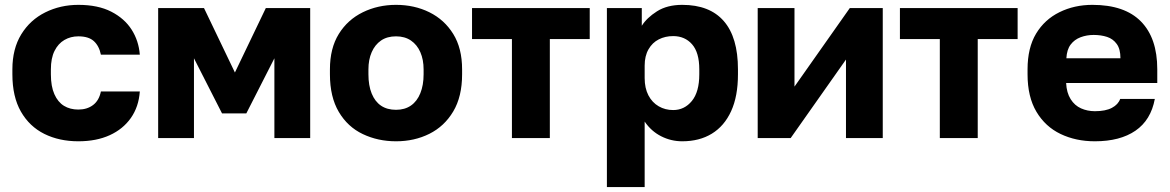

<svg xmlns="http://www.w3.org/2000/svg" viewBox="-20 -563 4770 783"><path d="M299.5 13.2Q221.7 13.2 160.9 -16.9Q100.2 -47 65.3 -107.8Q30.5 -168.7 30.5 -260V-280Q30.5 -364 66.7 -423Q103 -482 164.7 -512.6Q226.3 -543.2 299.5 -543.2Q379.7 -543.2 433.7 -515.4Q487.7 -487.7 516.8 -442.1Q545.8 -396.5 550.2 -340H391.5Q384.2 -375.8 362.7 -395.3Q341.3 -414.8 299.5 -414.8Q268.2 -414.8 242.8 -400.1Q217.3 -385.3 202.4 -355.5Q187.5 -325.7 187.5 -280V-260Q187.5 -210.8 201.8 -178.8Q216 -146.7 240.9 -131.4Q265.8 -116.2 299.5 -116.2Q335.2 -116.2 359.6 -134.7Q384 -153.2 391.5 -190H550.2Q545.8 -127.7 513.8 -82Q481.7 -36.3 427.3 -11.6Q373 13.2 299.5 13.2Z M625 0V-530H812L938 -267.3L1064 -530H1245V0H1099V-325.3L984.5 -100.5H885.5L771 -325.3V0Z M1595 13.2Q1521.3 13.2 1459.6 -16.2Q1397.8 -45.5 1361.7 -106.6Q1325.5 -167.7 1325.5 -260V-280Q1325.5 -366.3 1361.7 -424.6Q1397.8 -482.8 1459.6 -513Q1521.3 -543.2 1595 -543.2Q1670 -543.2 1731.1 -513Q1792.2 -482.8 1828.3 -424.6Q1864.5 -366.3 1864.5 -280V-260Q1864.5 -169 1828.3 -108.4Q1792.2 -47.8 1731.1 -17.3Q1670 13.2 1595 13.2ZM1595 -115.2Q1630.8 -115.2 1655.9 -132.6Q1681 -150 1694.2 -182.9Q1707.5 -215.8 1707.5 -260V-280Q1707.5 -319.8 1694.2 -350.2Q1681 -380.5 1655.9 -397.7Q1630.8 -414.8 1595 -414.8Q1558.7 -414.8 1533.8 -397.7Q1509 -380.5 1495.8 -350.2Q1482.5 -319.8 1482.5 -280V-260Q1482.5 -214.2 1495.8 -181.6Q1509 -149 1533.8 -132.1Q1558.7 -115.2 1595 -115.2Z M2067.7 0V-403.7H1905V-530H2385V-403.7H2222.3V0Z M2455 200V-530H2597.3V-457.8Q2617.5 -490.3 2659.2 -516.8Q2700.8 -543.2 2762.2 -543.2Q2874.2 -543.2 2931.8 -476.9Q2989.5 -410.7 2989.5 -280V-260Q2989.5 -170.3 2961.6 -109.6Q2933.7 -48.8 2882.9 -17.8Q2832.2 13.2 2762.2 13.2Q2716.7 13.2 2676.3 -7.3Q2635.8 -27.8 2609 -67.2V200ZM2725.2 -114.2Q2771.3 -114.2 2801.6 -151.3Q2831.8 -188.5 2831.8 -260V-280Q2831.8 -348.8 2802.4 -382.3Q2773 -415.8 2725.2 -415.8Q2693 -415.8 2666.7 -402.5Q2640.3 -389.2 2624.7 -361.9Q2609 -334.7 2609 -295.5V-244.5Q2609 -203.5 2624.3 -174.2Q2639.7 -144.8 2666.3 -129.5Q2692.8 -114.2 2725.2 -114.2Z M3070 0V-530H3220V-209.8L3445.5 -530H3580V0H3430V-320.2L3204.5 0Z M3812.7 0V-403.7H3650V-530H4130V-403.7H3967.3V0Z M4445 13.2Q4367.5 13.2 4305.2 -16.6Q4243 -46.3 4206.7 -107.2Q4170.5 -168 4170.5 -260V-280Q4170.5 -368 4205.2 -425.7Q4240 -483.5 4300.7 -513.3Q4361.3 -543.2 4435 -543.2Q4566.3 -543.2 4632.9 -475.5Q4699.5 -407.8 4699.5 -280.5V-224.5H4327.8Q4329.8 -184.5 4346.3 -158.5Q4362.7 -132.5 4388.8 -121Q4414.8 -109.5 4445 -109.5Q4488.8 -109.5 4514.5 -123.2Q4540.2 -136.8 4548.2 -159.5H4689.5Q4673.5 -73.3 4610.7 -30.1Q4547.8 13.2 4445 13.2ZM4440 -420.5Q4411.7 -420.5 4386.7 -411.1Q4361.7 -401.7 4346.3 -381.3Q4330.8 -361 4328.8 -325.5H4549.3Q4549.3 -363 4534.2 -383.7Q4519.2 -404.5 4494.7 -412.5Q4470.2 -420.5 4440 -420.5Z"/></svg>

Font: Golos Text
Style: Regular
Weight: 400
Designer: A.Korolkova, Vitaly Kuzmin
Foundry: ParaType Ltd
Version: Version 2.004